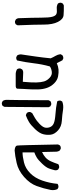

<svg xmlns="http://www.w3.org/2000/svg" viewBox="666 -1119 713 2085"><g transform="rotate(90 1022.5 -76.5)"><path d="M210 117.2 190.4 107.4Q179.7 95.7 177.7 80.1Q171.9 -81.1 171.9 -166Q171.9 -251 162.1 -287.1Q152.3 -323.2 132.8 -332Q113.3 -340.8 79.1 -336.9Q44.9 -333 19.5 -348.6Q7.8 -362.3 9.8 -383.8L19.5 -403.3L39.1 -413.1Q102.5 -414.1 145.5 -410.2Q188.5 -406.2 217.8 -349.1Q247.1 -292 247.1 -196.3Q247.1 -100.6 254.9 87.9L245.1 107.4Q231.4 119.1 210 117.2Z M795.9 109.4Q760.7 111.3 733.4 95.7Q721.7 82 723.6 59.6L733.4 40Q749 26.4 772.5 28.3L868.2 32.2Q877 -63.5 875.5 -114.3Q874 -165 864.3 -198.2Q854.5 -231.4 824.2 -259.8Q793.9 -288.1 756.8 -282.2Q719.7 -276.4 701.2 -260.7Q677.7 -176.8 667 -85.9Q656.2 4.9 636.7 93.8Q623 105.5 601.6 103.5L582 93.8Q570.3 76.2 570.3 53.7Q582 -26.4 593.8 -107.4Q605.5 -188.5 613.3 -270.5Q601.6 -297.9 586.9 -322.3Q572.3 -346.7 568.4 -376L578.1 -395.5Q593.8 -409.2 615.2 -407.2L634.8 -397.5L666 -336.9Q701.2 -352.5 734.9 -355.5Q768.6 -358.4 809.6 -350.6Q850.6 -342.8 884.8 -308.6Q918.9 -274.4 934.6 -229.5Q950.2 -184.6 951.2 -128.9Q952.1 -73.2 949.2 -34.2Q946.3 4.9 945.3 37.1Q944.3 69.3 943.4 90.3Q942.4 111.3 903.3 109.4Z M1095.7 259.8 1076.2 250Q1062.5 228.5 1064.5 201.2Q1066.4 173.8 1068.4 -247.1L1078.1 -266.6Q1093.8 -278.3 1115.2 -276.4L1134.8 -266.6L1144.5 -247.1L1140.6 230.5L1130.9 250Q1117.2 261.7 1095.7 259.8ZM1233.4 -1Q1217.8 -2.9 1206.1 -12.7Q1194.3 -26.4 1196.3 -47.9L1208 -69.3Q1235.4 -85 1262.7 -100.6Q1290 -116.2 1323.2 -147.5Q1356.4 -178.7 1364.3 -204.1Q1372.1 -229.5 1361.8 -259.8Q1351.6 -290 1319.8 -303.7Q1288.1 -317.4 1218.3 -322.3Q1148.4 -327.1 1082 -340.8Q1070.3 -354.5 1072.3 -376L1082 -395.5Q1119.1 -411.1 1167 -405.3Q1227.5 -395.5 1291 -391.6Q1354.5 -387.7 1395.5 -350.6Q1436.5 -313.5 1442.4 -272.5Q1448.2 -231.4 1437.5 -189.5Q1426.8 -147.5 1381.8 -100.6Q1336.9 -53.7 1303.7 -34.2Q1270.5 -14.6 1233.4 -1Z M1613.3 121.1Q1565.4 117.2 1561 95.7Q1556.6 74.2 1548.8 -350.6L1558.6 -370.1Q1572.3 -381.8 1593.8 -379.9L1613.3 -370.1Q1625 -354.5 1627 -336.9L1630.9 -176.8Q1665 -191.4 1690.4 -214.4Q1715.8 -237.3 1731.4 -271.5Q1747.1 -305.7 1762.7 -352.5Q1778.3 -364.3 1799.8 -362.3L1819.3 -352.5Q1831.1 -338.9 1829.1 -317.4Q1821.3 -284.2 1809.6 -252Q1797.9 -219.7 1756.8 -176.8Q1715.8 -133.8 1689 -118.2Q1662.1 -102.5 1634.8 -92.8V35.2Q1679.7 35.2 1744.1 19.5Q1808.6 3.9 1861.3 -48.3Q1914.1 -100.6 1941.4 -180.7Q1968.8 -260.7 1976.6 -344.7Q1992.2 -356.4 2013.7 -354.5L2033.2 -344.7Q2048.8 -313.5 2043 -272.5Q2027.3 -192.4 2000 -118.2Q1972.7 -43.9 1901.4 18.6Q1830.1 81.1 1750 99.1Q1669.9 117.2 1613.3 121.1Z"/></g></svg>

Font: JasonHandwriting4
Style: Regular
Weight: 400
Version: Version 1.01.21